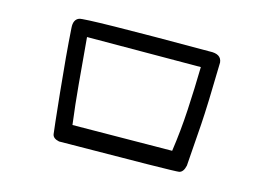

<svg xmlns="http://www.w3.org/2000/svg" viewBox="-79 -731 1158 841"><g transform="rotate(15 500.0 -311.0)"><path d="M242.2 -35.2Q213.9 -41 210.9 -60.1Q208 -79.1 190.9 -244.1Q173.8 -409.2 166 -530.3Q163.1 -567.4 188 -577.1Q212.9 -586.9 777.3 -586.9Q830.1 -589.8 834 -551.8Q830.1 -354.5 824.2 -268.6Q818.4 -182.6 810.5 -78.1Q803.7 -46.9 784.7 -43Q765.6 -39.1 242.2 -35.2ZM731.4 -124Q745.1 -217.8 750.5 -315.4Q755.9 -413.1 757.8 -510.7L242.2 -508.8Q252.9 -387.7 260.7 -298.8Q268.6 -210 280.3 -120.1Z"/></g></svg>

Font: NaikaiFont
Style: Regular
Weight: 400
Version: Version 1.67